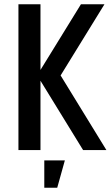

<svg xmlns="http://www.w3.org/2000/svg" viewBox="-20 -708 530 906"><path d="M67 0V-688H171V-378L362 -688H473L266 -352L482 0H372L171 -327V0ZM189 178V49H286L250 178Z"/></svg>

Font: Medium
Style: Regular
Weight: 500
Designer: Fernando Haro
Foundry: deFharo
Version: Version 1.787